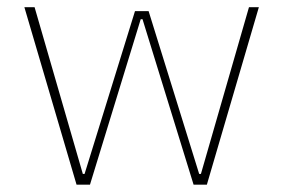

<svg xmlns="http://www.w3.org/2000/svg" viewBox="-20 -503 770 523"><path d="M527.3 -29.3H522.5L384.8 -472.7H347.7L210.4 -29.3H205.6L74.2 -483.4H46.4L188.5 0H225.1L363.3 -450.7H368.2L507.3 0H543.5L685.1 -483.4H658.2Z"/></svg>

Font: Estedad VF
Style: Regular
Weight: 100
Designer: Amin Abedi
Version: Version 7.3